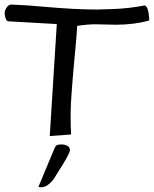

<svg xmlns="http://www.w3.org/2000/svg" viewBox="-20 -586 663 827"><path d="M478.5 -479.5 391.6 -481.4Q357.4 -481.4 312.5 -474.6Q310.5 -436.5 304.7 -376Q284.2 -161.1 284.2 -97.2Q284.2 -33.2 286.1 -6.8L194.3 0L224.6 -482.4L16.6 -494.1Q8.8 -494.1 4.4 -506.8Q0 -519.5 0 -530.3Q0 -541 8.8 -553.7Q17.6 -566.4 29.3 -566.4Q100.6 -563.5 172.9 -556.6Q306.6 -544.9 400.4 -544.9L460.9 -546.9Q532.2 -548.8 602.5 -562.5Q618.2 -559.6 622.1 -513.7Q623 -503.9 623 -498Q558.6 -479.5 478.5 -479.5ZM214.8 52.7Q220.7 40 228 38.1Q235.4 36.1 244.1 36.1Q252.9 36.1 259.8 38.1Q281.2 43.9 281.2 60.5Q281.2 76.2 227.5 159.2Q217.8 174.8 213.4 182.1Q209 189.5 202.1 196.3Q179.7 220.7 157.2 220.7Q151.4 220.7 145.5 218.8Z"/></svg>

Font: Architects Daughter
Style: Regular
Weight: 400
Designer: Kimberly Geswein
Foundry: Kimberly Geswein
Version: Version 1.002 2010